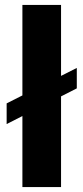

<svg xmlns="http://www.w3.org/2000/svg" viewBox="-20 -760 339 780"><path d="M228 -740V0H71V-740ZM292 -484V-401L7 -256V-340Z"/></svg>

Font: Pathway Extreme
Style: Bold
Weight: 700
Designer: Eduardo Rodriguez Tunni
Foundry: Eduardo Rodriguez Tunni
Version: Version 1.001;gftools[0.9.26]